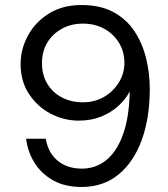

<svg xmlns="http://www.w3.org/2000/svg" viewBox="-20 -732 670 764"><path d="M305 12Q239 12 192 -14Q145 -40 117.5 -84Q90 -128 84 -180H162Q172 -123 210 -92Q248 -61 306 -61Q359 -61 400.5 -93Q442 -125 467.5 -191.5Q493 -258 496 -360Q496 -362 496 -364Q496 -366 496 -368Q480 -337 451 -310.5Q422 -284 382.5 -268Q343 -252 293 -252Q234 -252 181 -280Q128 -308 95 -358.5Q62 -409 62 -477Q62 -536 91 -590Q120 -644 174.5 -678Q229 -712 304 -712Q380 -712 432 -683.5Q484 -655 515.5 -607Q547 -559 561.5 -499.5Q576 -440 576 -378Q576 -263 544 -175Q512 -87 451.5 -37.5Q391 12 305 12ZM310 -325Q357 -325 394 -346.5Q431 -368 453 -404Q475 -440 475 -482Q475 -527 453 -562.5Q431 -598 394 -618Q357 -638 310 -638Q263 -638 226 -617.5Q189 -597 168 -562Q147 -527 147 -481Q147 -434 168 -399Q189 -364 226 -344.5Q263 -325 310 -325Z"/></svg>

Font: DM Sans 24pt
Style: Regular
Weight: 400
Designer: Colophon Foundry, Jonny Pinhorn
Foundry: Colophon Foundry
Version: Version 4.004;gftools[0.9.30]